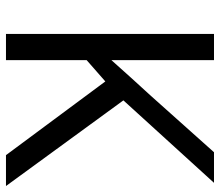

<svg xmlns="http://www.w3.org/2000/svg" viewBox="-68 -686 754 659"><g transform="rotate(90 309.5 -357.0)"><path d="M619 0H513L260 -341L187 -277V0H97V-714H187V-362Q217 -396 248 -430Q279 -464 310 -498L503 -714H608L325 -403Z"/></g></svg>

Font: Noto Sans Old South Arabian
Style: Regular
Weight: 400
Designer: Monotype Design Team
Foundry: Monotype Imaging Inc.
Version: Version 2.001; ttfautohint (v1.8.4.7-5d5b)